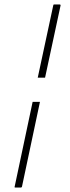

<svg xmlns="http://www.w3.org/2000/svg" viewBox="-20 -728 314 865"><path d="M160 -269 79 113Q78 115 77 116Q76 117 74 117H49Q47 117 46 116Q45 115 46 113L127 -269ZM150 -378 220 -704Q220 -706 221 -707Q222 -708 224 -708H249Q251 -708 252 -707Q253 -706 253 -704L183 -378Z"/></svg>

Font: Glory Thin Thin
Style: Italic
Weight: 250
Italic angle: -12°
Version: Version 1.011